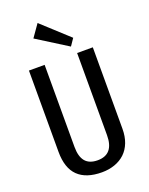

<svg xmlns="http://www.w3.org/2000/svg" viewBox="-173 -1032 872 1127"><g transform="rotate(-20 263.5 -468.5)"><path d="M264 8Q165 8 114.5 -41.5Q64 -91 64 -192V-700H162V-187Q162 -127 187 -97Q212 -67 264 -67Q365 -67 365 -187V-700H463V-192Q463 -143 448.5 -105.5Q434 -68 407.5 -43Q381 -18 344 -5Q307 8 264 8ZM374 -792 344 -748 153 -868 207 -945Z"/></g></svg>

Font: Pathway Extreme Condensed Medium
Style: Regular
Weight: 500
Width: 3
Version: Version 1.001;gftools[0.9.26]